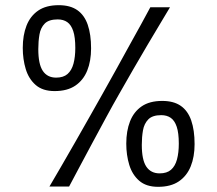

<svg xmlns="http://www.w3.org/2000/svg" viewBox="-20 -721 840 742"><path d="M171 0Q190 -32 216 -77Q242 -122 271 -172.5Q300 -223 327 -271Q354 -319 375 -356Q401 -402 427.5 -450Q454 -498 479 -543.5Q504 -589 525.5 -627.5Q547 -666 561 -693H637Q623 -669 600.5 -632Q578 -595 551 -549Q524 -503 495.5 -454Q467 -405 440 -357Q417 -317 390 -267Q363 -217 335.5 -166Q308 -115 285 -71.5Q262 -28 247 0ZM191 -369Q145 -369 118 -392.5Q91 -416 79.5 -454Q68 -492 68 -536Q68 -585 82.5 -622Q97 -659 127.5 -680Q158 -701 207 -701Q251 -701 278.5 -682Q306 -663 319 -625.5Q332 -588 332 -534Q332 -485 317 -448Q302 -411 271 -390Q240 -369 191 -369ZM197 -421Q225 -421 241 -435Q257 -449 264 -475Q271 -501 271 -536Q271 -577 263 -601Q255 -625 240 -635.5Q225 -646 203 -646Q169 -646 153 -630Q137 -614 132.5 -587.5Q128 -561 128 -531Q128 -473 145.5 -447Q163 -421 197 -421ZM591 1Q545 1 518 -22.5Q491 -46 479.5 -84Q468 -122 468 -166Q468 -215 482.5 -252Q497 -289 527.5 -310Q558 -331 607 -331Q651 -331 678.5 -312Q706 -293 719 -255.5Q732 -218 732 -164Q732 -115 717 -78Q702 -41 671 -20Q640 1 591 1ZM597 -51Q625 -51 641 -65Q657 -79 664 -105Q671 -131 671 -166Q671 -207 663 -231Q655 -255 640 -265.5Q625 -276 603 -276Q569 -276 553 -259.5Q537 -243 532.5 -217Q528 -191 528 -161Q528 -103 545.5 -77Q563 -51 597 -51Z"/></svg>

Font: Truculenta
Style: Regular
Weight: 400
Designer: Ivan Castro, Eva Sanz & Omnibus-Type Team
Foundry: Omnibus-Type
Version: Version 1.002